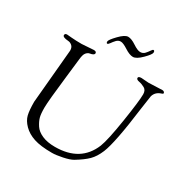

<svg xmlns="http://www.w3.org/2000/svg" viewBox="-203 -1077 1233 1268"><g transform="rotate(30 413.5 -443.0)"><path d="M606 -905Q615 -905 615 -890.5Q615 -876 575.5 -836.5Q536 -797 510 -797Q484 -797 447 -821Q410 -845 391.5 -845Q373 -845 359.5 -830.5Q346 -816 336.5 -802Q327 -788 320 -788Q313 -788 313 -801Q313 -814 353 -855.5Q393 -897 418 -897Q443 -897 479 -873Q515 -849 535.5 -849Q556 -849 569 -863Q582 -877 591 -891Q600 -905 606 -905ZM94 -215 131 -626Q131 -650 117.5 -662Q104 -674 88 -675Q44 -678 44 -694Q44 -708 61 -708L96 -705Q131 -702 175 -702L265 -708Q285 -708 285 -694Q285 -679 252 -674Q239 -672 227 -658Q215 -644 211.5 -605.5Q208 -567 196 -470Q172 -265 172 -215.5Q172 -166 179 -141.5Q186 -117 204.5 -88.5Q223 -60 263 -42.5Q303 -25 361 -25Q555 -25 620 -184Q642 -240 667.5 -403Q693 -566 693 -617Q693 -648 671.5 -660Q650 -672 628 -676Q606 -680 606 -692.5Q606 -705 630 -705Q630 -705 685 -701L789 -705Q796 -705 801.5 -701Q807 -697 807 -691Q807 -685 795 -682Q754 -669 743 -631Q741 -624 728 -528Q692 -248 657 -164Q635 -111 604 -80.5Q573 -50 515 -15Q491 -1 442.5 9Q394 19 364 19Q277 19 226 2Q175 -15 143 -47.5Q111 -80 102.5 -115Q94 -150 94 -215Z"/></g></svg>

Font: Sorts Mill Goudy
Style: Italic
Weight: 400
Italic angle: -7.40001°
Version: Version 003.101